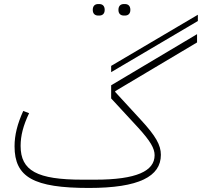

<svg xmlns="http://www.w3.org/2000/svg" viewBox="-20 -918 999 950"><path d="M593 -841H598C614 -841 625 -850 625 -869C625 -889 614 -898 598 -898H593C577 -898 566 -889 566 -869C566 -850 577 -841 593 -841ZM466 -841H471C487 -841 498 -850 498 -869C498 -889 487 -898 471 -898H466C450 -898 439 -889 439 -869C439 -850 450 -841 466 -841ZM530 -561 959 -814V-845L530 -592ZM420 12C668 12 776 -45 776 -152C776 -200 751 -245 676 -326L550 -463V-467L955 -708V-749L530 -496V-431L664 -286C724 -220 745 -184 745 -150C745 -72 656 -29 451 -29H388C164 -29 82 -73 82 -196C82 -247 95 -297 124 -358L95 -369C66 -305 52 -250 52 -194C52 -41 147 12 420 12Z"/></svg>

Font: IBM Plex Arabic ExtraLight
Style: Regular
Weight: 200
Designer: Mike Abbink, Paul van der Laan, Pieter van Rosmalen, Wael Morcos, Khajak Apelian
Foundry: Bold Monday
Version: Version 1.0